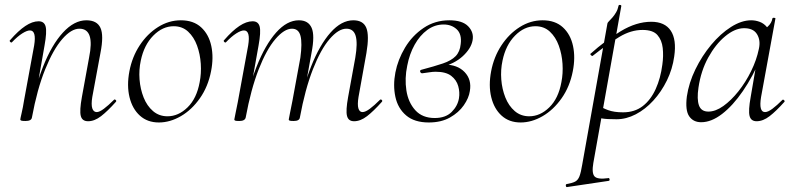

<svg xmlns="http://www.w3.org/2000/svg" viewBox="-20 -481 3206 776"><path d="M336 9Q312 9 306.5 -12.5Q301 -34 311 -89L340 -248Q364 -365 301 -365Q268 -365 231.5 -323Q195 -281 162.5 -200.5Q130 -120 109 -6L98 -7Q119 -123 154 -211.5Q189 -300 234.5 -349.5Q280 -399 329 -399Q372 -399 386 -368.5Q400 -338 386 -267L353 -89Q348 -58 353 -43Q358 -28 371 -28Q382 -28 400 -41.5Q418 -55 440 -77Q443 -81 447.5 -77Q452 -73 448 -69Q415 -32 388.5 -11.5Q362 9 336 9ZM83 8Q70 8 66 6.5Q62 5 62 2Q62 -1 67.5 -24.5Q73 -48 77 -74L118 -297Q128 -358 101 -358Q89 -358 70 -346Q51 -334 29 -311Q26 -307 21.5 -311.5Q17 -316 21 -319Q54 -357 82.5 -376Q111 -395 136 -395Q159 -395 164.5 -373.5Q170 -352 160 -297L109 -6Q107 8 83 8Z M622 14Q576 14 545.5 -13.5Q515 -41 503.5 -88Q492 -135 503 -193Q514 -251 544.5 -297.5Q575 -344 618.5 -371.5Q662 -399 711 -399Q762 -399 793 -370.5Q824 -342 834 -295Q844 -248 833 -193Q821 -131 788 -84Q755 -37 711 -11.5Q667 14 622 14ZM657 -11Q701 -11 738 -47Q775 -83 787 -149Q794 -184 791.5 -223Q789 -262 776.5 -296.5Q764 -331 740.5 -353Q717 -375 682 -375Q637 -375 599.5 -337Q562 -299 549 -236Q541 -199 544 -160Q547 -121 560.5 -87Q574 -53 598.5 -32Q623 -11 657 -11Z M1411 9Q1388 9 1382.5 -12.5Q1377 -34 1387 -89L1416 -248Q1426 -307 1417.5 -336Q1409 -365 1380 -365Q1348 -365 1312 -323Q1276 -281 1244.5 -200.5Q1213 -120 1192 -6L1182 -7Q1202 -123 1237 -211.5Q1272 -300 1316 -349.5Q1360 -399 1408 -399Q1448 -399 1460.5 -368.5Q1473 -338 1461 -267L1429 -89Q1424 -58 1428.5 -43Q1433 -28 1445 -28Q1457 -28 1475 -41.5Q1493 -55 1515 -77Q1519 -81 1523 -77Q1527 -73 1523 -69Q1490 -32 1463.5 -11.5Q1437 9 1411 9ZM947 8Q934 8 930.5 6.5Q927 5 927 2Q927 -1 932 -23.5Q937 -46 941 -68L983 -297Q993 -358 966 -358Q954 -358 935 -346Q916 -334 894 -311Q891 -307 886.5 -311.5Q882 -316 886 -319Q919 -357 947.5 -376Q976 -395 1001 -395Q1024 -395 1029.5 -373.5Q1035 -352 1025 -297L973 -6Q970 8 947 8ZM1167 8Q1154 8 1150.5 6.5Q1147 5 1147 2Q1147 -1 1152.5 -26.5Q1158 -52 1162 -74L1194 -248Q1202 -307 1194.5 -336Q1187 -365 1160 -365Q1129 -365 1093 -323Q1057 -281 1025.5 -200.5Q994 -120 973 -6L962 -7Q982 -123 1017 -211.5Q1052 -300 1096 -349.5Q1140 -399 1188 -399Q1226 -399 1239.5 -368.5Q1253 -338 1239 -267L1192 -6Q1190 8 1167 8Z M1713 14Q1655 14 1621.5 -14.5Q1588 -43 1578 -89.5Q1568 -136 1578 -188Q1588 -240 1617 -288.5Q1646 -337 1692 -368Q1738 -399 1796 -399Q1849 -399 1872.5 -374.5Q1896 -350 1890 -318Q1884 -285 1850.5 -254Q1817 -223 1761 -209L1776 -220Q1829 -220 1858 -189.5Q1887 -159 1879 -113Q1875 -85 1854.5 -55.5Q1834 -26 1798.5 -6Q1763 14 1713 14ZM1737 -4Q1781 -4 1805.5 -28.5Q1830 -53 1835 -84Q1839 -108 1832 -133Q1825 -158 1803.5 -174.5Q1782 -191 1741 -191Q1729 -191 1717 -189Q1705 -187 1688 -185Q1681 -184 1678.5 -190.5Q1676 -197 1683 -199Q1736 -213 1770 -224.5Q1804 -236 1821.5 -254Q1839 -272 1842 -303Q1847 -343 1826 -362.5Q1805 -382 1773 -382Q1737 -382 1707 -360Q1677 -338 1656 -300.5Q1635 -263 1626 -216Q1615 -164 1622.5 -115.5Q1630 -67 1658.5 -35.5Q1687 -4 1737 -4Z M2084 14Q2038 14 2007.5 -13.5Q1977 -41 1965.5 -88Q1954 -135 1965 -193Q1976 -251 2006.5 -297.5Q2037 -344 2080.5 -371.5Q2124 -399 2173 -399Q2224 -399 2255 -370.5Q2286 -342 2296 -295Q2306 -248 2295 -193Q2283 -131 2250 -84Q2217 -37 2173 -11.5Q2129 14 2084 14ZM2119 -11Q2163 -11 2200 -47Q2237 -83 2249 -149Q2256 -184 2253.5 -223Q2251 -262 2238.5 -296.5Q2226 -331 2202.5 -353Q2179 -375 2144 -375Q2099 -375 2061.5 -337Q2024 -299 2011 -236Q2003 -199 2006 -160Q2009 -121 2022.5 -87Q2036 -53 2060.5 -32Q2085 -11 2119 -11Z M2272 275Q2268 276 2267 270Q2266 264 2270 263Q2293 259 2304.5 253Q2316 247 2322 231.5Q2328 216 2333 185L2435 -386Q2435 -389 2441 -395Q2447 -401 2455 -410Q2463 -419 2470 -431Q2477 -443 2480 -458Q2481 -462 2486.5 -461Q2492 -460 2491 -456L2378 178Q2371 219 2383 232Q2395 245 2438 239Q2442 237 2443.5 243Q2445 249 2440 250ZM2472 1Q2432 1 2415 -2Q2398 -5 2384 -8L2394 -58Q2413 -45 2437.5 -36Q2462 -27 2498 -27Q2545 -27 2577.5 -52Q2610 -77 2630 -121Q2650 -165 2657 -220Q2662 -255 2658.5 -287Q2655 -319 2637 -339.5Q2619 -360 2577 -360Q2530 -360 2483.5 -332Q2437 -304 2375 -255Q2372 -254 2368 -258.5Q2364 -263 2367 -264Q2426 -317 2489 -355Q2552 -393 2612 -393Q2667 -393 2691 -357Q2715 -321 2705 -253Q2698 -202 2675.5 -156Q2653 -110 2620.5 -74.5Q2588 -39 2549.5 -19Q2511 1 2472 1Z M2814 13Q2782 13 2765.5 -11Q2749 -35 2756 -91Q2764 -146 2790.5 -200.5Q2817 -255 2854.5 -300Q2892 -345 2934.5 -372Q2977 -399 3016 -399Q3034 -399 3051 -392.5Q3068 -386 3080 -371Q3092 -356 3094 -332L3056 -357Q3067 -359 3083 -373.5Q3099 -388 3102 -407Q3104 -410 3109.5 -409Q3115 -408 3114 -406L3056 -89Q3046 -28 3072 -28Q3084 -28 3102 -41.5Q3120 -55 3142 -77Q3145 -80 3149 -76Q3153 -72 3150 -69Q3117 -32 3090.5 -11.5Q3064 9 3038 9Q3015 9 3009.5 -12.5Q3004 -34 3014 -89L3038 -229L3054 -246Q3023 -172 2982.5 -113Q2942 -54 2898.5 -20.5Q2855 13 2814 13ZM2843 -30Q2872 -30 2903.5 -52.5Q2935 -75 2964.5 -112Q2994 -149 3016 -194Q3038 -239 3047 -283Q3055 -318 3039.5 -343Q3024 -368 2985 -367Q2949 -366 2910.5 -334Q2872 -302 2842.5 -248.5Q2813 -195 2803 -127Q2796 -80 2805 -55Q2814 -30 2843 -30Z"/></svg>

Font: Cormorant Garamond Light
Style: Italic
Weight: 300
Italic angle: -10°
Designer: Christian Thalmann (Catharsis Fonts)
Foundry: Catharsis Fonts
Version: Version 4.001